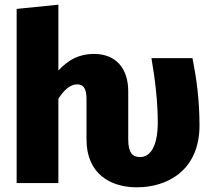

<svg xmlns="http://www.w3.org/2000/svg" viewBox="-20 -781 905 819"><path d="M801 -533H626C642 -441 653 -344 653 -260C653 -148 616 -111 578 -111C546 -111 527 -129 527 -186V-391C527 -492 472 -551 381 -551C320 -551 273 -528 229 -480V-761L51 -743V0H229V-360C255 -400 281 -421 309 -421C333 -421 349 -408 349 -359V-186C349 -41 449 18 564 18C696 18 831 -56 831 -246C831 -359 817 -453 801 -533Z"/></svg>

Font: Fira Sans ExtraBold
Style: Regular
Weight: 800
Designer: bBox Type GmbH & Carrois Corporate GbR & Edenspiekermann AG
Foundry: bBox Type GmbH & Carrois Corporate GbR & Edenspiekermann AG
Version: Version 4.300;PS 004.300;hotconv 1.0.88;makeotf.lib2.5.64775